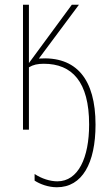

<svg xmlns="http://www.w3.org/2000/svg" viewBox="-20 -547 464 810"><path d="M383 -21C383 -212 303 -311 144 -300L313 -527H283L102 -281V-527H77V0H102V-263C120 -274 139 -278 165 -278C284 -278 356 -202 356 -22C356 119 310 218 222 218C192 218 156 207 126 187V215C149 230 184 243 220 243C327 243 383 141 383 -21Z"/></svg>

Font: Noto Sans Condensed Thin
Style: Regular
Weight: 100
Width: 3
Designer: Monotype Design Team
Foundry: Monotype Imaging Inc.
Version: Version 2.013